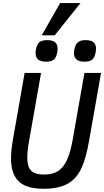

<svg xmlns="http://www.w3.org/2000/svg" viewBox="-20 -1190 662 1220"><path d="M50 -184.5Q50 -233 61.5 -299L136.5 -726.5H241L165 -295.5Q153.5 -229.5 153.5 -189Q153.5 -149 164.5 -125.2Q175.5 -101.5 199 -91.2Q222.5 -81 261.5 -81Q314 -81 348.2 -102.5Q382.5 -124 405 -172Q427.5 -220 442 -303L516.5 -726.5H622L545.5 -292Q526 -180 494.8 -115.8Q463.5 -51.5 407.2 -21Q351 9.5 256 9.5Q148.5 9.5 99.2 -37.2Q50 -84 50 -184.5ZM206 -853.5Q206 -862.5 208.5 -876.5Q215 -909.5 231 -922.2Q247 -935 280.5 -935Q314 -935 330 -921.5Q346 -908 346 -880.5Q346 -871 343.5 -856Q337.5 -824 321.5 -811Q305.5 -798 273 -798Q239.5 -798 222.8 -811.5Q206 -825 206 -853.5ZM450 -853Q450 -862 452.5 -876Q459 -909 475.2 -922Q491.5 -935 524.5 -935Q557 -935 573.5 -922Q590 -909 590 -881Q590 -868 587.5 -856.5Q581.5 -824 565.8 -811Q550 -798 516.5 -798Q450 -798 450 -853ZM245 -965.5 362 -1170.5H491.5L327.5 -965.5Z"/></svg>

Font: JuliaMono MediumItalic
Style: Regular
Weight: 500
Italic angle: -9°
Monospace: yes
Designer: cormullion
Foundry: corm
Version: Version 0.049; ttfautohint (v1.8.4)